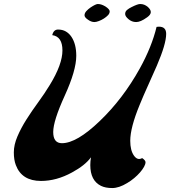

<svg xmlns="http://www.w3.org/2000/svg" viewBox="-20 -910 865 976"><path d="M50.3 0ZM702.6 -106.4Q719.7 -95.2 719.7 -85.4Q719.7 -75.7 712.2 -62Q704.6 -48.3 691.9 -33.7Q679.2 -19 662.4 -4.9Q645.5 9.3 626.5 20.5Q585 45.9 550.5 45.9Q516.1 45.9 493.2 34.7Q439 7.8 439 -70.8Q439 -89.4 442.4 -110.4Q412.6 -69.3 345.7 -33.2Q267.1 9.8 188.5 9.8Q90.8 9.8 60.5 -70.8Q50.3 -97.2 50.3 -135.5Q50.3 -173.8 68.6 -216.6Q86.9 -259.3 114.3 -302.5Q141.6 -345.7 173.8 -389.6Q206.1 -433.6 233.4 -478.5Q297.4 -583 297.4 -653.6Q297.4 -724.1 245.6 -731.4Q252.4 -759.8 275.1 -759.8Q297.9 -759.8 314.7 -750Q331.5 -740.2 343.3 -722.7Q367.7 -686 367.7 -626.5Q367.7 -552.2 309.1 -423.8Q250.5 -295.4 250.5 -238.8Q250.5 -182.1 294.9 -182.1Q370.1 -182.1 487.3 -294.9Q605 -407.7 690.4 -561.5Q751.5 -671.9 775.9 -773.4Q782.2 -774.4 788.1 -774.4Q824.7 -774.4 824.7 -737.8Q824.7 -686.5 777.3 -576.2Q756.8 -528.8 733.4 -477.5Q710 -426.3 689.5 -376Q642.1 -260.7 642.1 -194.3Q642.1 -146 660.6 -119.4Q679.2 -92.8 702.6 -106.4ZM633.3 -812.5Q616.2 -826.7 616.2 -839.1Q616.2 -851.6 626 -859.6Q635.7 -867.7 648.9 -874Q679.7 -889.6 692.1 -889.6Q704.6 -889.6 713.6 -885.7Q722.7 -881.8 730 -876Q746.6 -861.8 746.6 -848.6Q746.6 -835.4 728.3 -822.3Q710 -809.1 696.5 -803.5Q683.1 -797.9 671.9 -797.9Q660.6 -797.9 650.9 -801.8Q641.1 -805.7 633.3 -812.5ZM427.7 -809.6Q409.7 -821.3 409.7 -832.3Q409.7 -843.3 418.9 -853.5Q428.2 -863.8 440.4 -872.1Q466.8 -889.6 477.3 -889.6Q487.8 -889.6 497.6 -886Q507.3 -882.3 516.1 -877Q537.6 -862.8 537.6 -852.3Q537.6 -841.8 529.1 -832.8Q520.5 -823.7 508.3 -815.9Q496.1 -808.1 482.4 -803Q468.8 -797.9 460.2 -797.9Q451.7 -797.9 443.4 -801Q435.1 -804.2 427.7 -809.6Z"/></svg>

Font: Molle
Style: Regular
Weight: 400
Italic angle: -22°
Designer: Elena Albertoni
Foundry: Elena Albertoni
Version: Version 1.001; ttfautohint (v0.92) -l 12 -r 12 -G 200 -x 10 